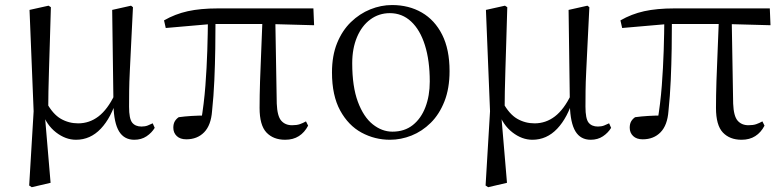

<svg xmlns="http://www.w3.org/2000/svg" viewBox="-20 -551 3164 777"><path d="M98.1 199.8 116.1 -100.8 99.5 -510.9 176.5 -528 185.9 -521.8Q183.7 -440.4 181.7 -378.9Q179.7 -317.5 178.3 -269.3Q176.9 -221.2 176 -181.2Q175.1 -141.2 175.1 -101.7L161.7 -82.8L184.7 188.8L108.5 206.6ZM523.5 14.6Q482.5 14.6 461.8 -19.3Q441.1 -53.3 439.2 -125.3V-128.5L434 -510.9L510.3 -528L518.1 -521.8Q513.7 -435.6 510.7 -372.5Q507.7 -309.5 505.4 -263.6Q503.1 -217.8 502.7 -183.5Q502.3 -149.2 502.3 -119.2Q502.3 -70.5 515 -54.7Q527.7 -38.9 552.7 -38.9Q567.1 -38.9 577.8 -43.1Q588.4 -47.3 598 -52L606.1 -33.6Q594.2 -13.7 573.1 0.5Q552 14.6 523.5 14.6ZM287.6 14.6Q245.3 14.6 206.7 -15.3Q168.1 -45.3 150.7 -96.8H148.5L167.8 -136.8Q193.6 -89.2 225.8 -70.5Q258.1 -51.8 296.3 -51.8Q341.9 -51.8 378.6 -79.9Q415.3 -108 444 -167.6L456.6 -155.4H454.2Q430.3 -74.8 387.9 -30.1Q345.5 14.6 287.6 14.6Z M734 12.8Q709.1 12.8 695.3 -0.4Q681.4 -13.7 681.4 -34.1Q681.4 -49.2 686.9 -59.2Q692.4 -69.2 703.1 -76.7Q727.6 -80.1 755.7 -81.8Q783.7 -83.5 817 -83.6L793.1 -56.8Q805.7 -131.3 811.2 -204.1Q816.7 -276.8 818.9 -346.5Q821.1 -416.2 821.6 -482H852.2Q852.2 -419.6 851.2 -354.8Q850.2 -290 847.4 -226Q844.6 -162 838.2 -101.6Q834 -44.2 806.2 -15.7Q778.4 12.8 734 12.8ZM650.8 -437.7 643.8 -468.5Q688.4 -494.2 739.7 -505.6Q791 -517 862.1 -517H1248.3L1251.1 -448.9L1063.6 -454H837.8ZM1134 14.6Q1086.2 14.6 1058.3 -14.8Q1030.5 -44.3 1030.5 -114.1Q1030.5 -163.3 1032.4 -222.9Q1034.4 -282.5 1037.3 -348.6Q1040.2 -414.7 1042.6 -482H1094L1100 -131.8Q1102 -81.3 1118 -62.8Q1134.1 -44.2 1161.9 -44.2Q1180.9 -44.2 1193.4 -48.5Q1205.9 -52.8 1218.3 -59.8L1226.9 -42.5Q1212.7 -15 1189.5 -0.2Q1166.4 14.6 1134 14.6Z M1558.1 14.6Q1496.7 14.6 1443.2 -14.3Q1389.7 -43.3 1356.6 -103.8Q1323.5 -164.4 1323.5 -258Q1323.5 -325.8 1344.2 -376.7Q1364.9 -427.5 1400.1 -461.6Q1435.4 -495.8 1478.7 -513.2Q1521.9 -530.6 1566.5 -530.6Q1634.5 -530.6 1686.9 -500.3Q1739.4 -470 1769.4 -410.5Q1799.3 -351.1 1799.3 -263.4Q1799.3 -193 1778.6 -140.7Q1757.9 -88.3 1723.1 -53.9Q1688.2 -19.4 1645.3 -2.4Q1602.5 14.6 1558.1 14.6ZM1568 -18.2Q1617 -18.2 1650.6 -44.9Q1684.2 -71.6 1701.7 -117.6Q1719.2 -163.6 1719.2 -220.9Q1719.2 -306 1699.6 -368.1Q1680.1 -430.2 1643.7 -464Q1607.4 -497.8 1557.8 -497.8Q1513.4 -497.8 1478.7 -472.2Q1444 -446.7 1424.7 -400.7Q1405.4 -354.8 1405.4 -294.9Q1405.4 -200.6 1428.3 -139Q1451.3 -77.4 1488.6 -47.8Q1525.9 -18.2 1568 -18.2Z M1945.1 199.8 1963.1 -100.8 1946.5 -510.9 2023.5 -528 2032.9 -521.8Q2030.7 -440.4 2028.7 -378.9Q2026.7 -317.5 2025.3 -269.3Q2023.9 -221.2 2023 -181.2Q2022.1 -141.2 2022.1 -101.7L2008.7 -82.8L2031.7 188.8L1955.5 206.6ZM2370.5 14.6Q2329.5 14.6 2308.8 -19.3Q2288.1 -53.3 2286.2 -125.3V-128.5L2281 -510.9L2357.3 -528L2365.1 -521.8Q2360.7 -435.6 2357.7 -372.5Q2354.7 -309.5 2352.4 -263.6Q2350.1 -217.8 2349.7 -183.5Q2349.3 -149.2 2349.3 -119.2Q2349.3 -70.5 2362 -54.7Q2374.7 -38.9 2399.7 -38.9Q2414.1 -38.9 2424.8 -43.1Q2435.4 -47.3 2445 -52L2453.1 -33.6Q2441.2 -13.7 2420.1 0.5Q2399 14.6 2370.5 14.6ZM2134.6 14.6Q2092.3 14.6 2053.7 -15.3Q2015.1 -45.3 1997.7 -96.8H1995.5L2014.8 -136.8Q2040.6 -89.2 2072.8 -70.5Q2105.1 -51.8 2143.3 -51.8Q2188.9 -51.8 2225.6 -79.9Q2262.3 -108 2291 -167.6L2303.6 -155.4H2301.2Q2277.3 -74.8 2234.9 -30.1Q2192.5 14.6 2134.6 14.6Z M2581 12.8Q2556.1 12.8 2542.3 -0.4Q2528.4 -13.7 2528.4 -34.1Q2528.4 -49.2 2533.9 -59.2Q2539.4 -69.2 2550.1 -76.7Q2574.6 -80.1 2602.7 -81.8Q2630.7 -83.5 2664 -83.6L2640.1 -56.8Q2652.7 -131.3 2658.2 -204.1Q2663.7 -276.8 2665.9 -346.5Q2668.1 -416.2 2668.6 -482H2699.2Q2699.2 -419.6 2698.2 -354.8Q2697.2 -290 2694.4 -226Q2691.6 -162 2685.2 -101.6Q2681 -44.2 2653.2 -15.7Q2625.4 12.8 2581 12.8ZM2497.8 -437.7 2490.8 -468.5Q2535.4 -494.2 2586.7 -505.6Q2638 -517 2709.1 -517H3095.3L3098.1 -448.9L2910.6 -454H2684.8ZM2981 14.6Q2933.2 14.6 2905.3 -14.8Q2877.5 -44.3 2877.5 -114.1Q2877.5 -163.3 2879.4 -222.9Q2881.4 -282.5 2884.3 -348.6Q2887.2 -414.7 2889.6 -482H2941L2947 -131.8Q2949 -81.3 2965 -62.8Q2981.1 -44.2 3008.9 -44.2Q3027.9 -44.2 3040.4 -48.5Q3052.9 -52.8 3065.3 -59.8L3073.9 -42.5Q3059.7 -15 3036.5 -0.2Q3013.4 14.6 2981 14.6Z"/></svg>

Font: Noto Serif HK
Style: Regular
Weight: 200
Designer: Ryoko NISHIZUKA 西塚涼子 (kana & ideographs); Frank Grießhammer (Latin, Greek & Cyrillic); Wenlong ZHANG 张文龙 (bopomofo); San
Foundry: Adobe
Version: Version 2.001;hotconv 1.1.0;makeotfexe 2.6.0